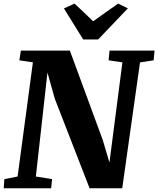

<svg xmlns="http://www.w3.org/2000/svg" viewBox="-24 -1016 854 1036"><path d="M-4 0 -0.5 -49.5 71 -63.5 153.5 -679.5 80.5 -690.5 88.5 -743H353L530.5 -260.5L566.5 -139L636.5 -679.5L562 -690.5L567 -743H810L805 -690.5L731.5 -679.5L635.5 0H459.5L272 -482.5L232 -624.5L169.5 -63.5L257 -49.5L252 0ZM425 -803 321 -970.5 378.5 -996.5Q404 -973 429 -949Q454 -925 478.5 -901Q512.5 -925.5 546 -949.2Q579.5 -973 613.5 -996.5L666 -971L505.5 -803Z"/></svg>

Font: Merriweather 24pt Black
Style: Italic
Weight: 900
Italic angle: -7.8°
Designer: Eben Sorkin
Foundry: Eben Sorkin
Version: Version 2.101